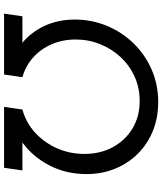

<svg xmlns="http://www.w3.org/2000/svg" viewBox="53 -850 797 943"><g transform="rotate(90 451.5 -378.5)"><path d="M47 0 60 -90H190Q137 -134 106.5 -200Q76 -266 76 -348Q76 -430 106.5 -504Q137 -578 192 -635Q247 -692 321 -724.5Q395 -757 481 -757Q558 -757 622.5 -731Q687 -705 734.5 -657.5Q782 -610 808.5 -545.5Q835 -481 835 -404Q835 -306 793 -224Q751 -142 680 -90H817L804 0H505L518 -90Q583 -108 632 -153Q681 -198 708.5 -260.5Q736 -323 736 -395Q736 -473 702.5 -534.5Q669 -596 610.5 -631Q552 -666 476 -666Q411 -666 356 -641Q301 -616 260.5 -572.5Q220 -529 197 -472Q174 -415 174 -352Q174 -288 197 -234.5Q220 -181 261.5 -143.5Q303 -106 359 -90L346 0Z"/></g></svg>

Font: Plus Jakarta Sans Medium
Style: Italic
Weight: 500
Italic angle: -8°
Designer: Gumpita Rahayu
Foundry: Tokotype
Version: Version 2.071; ttfautohint (v1.8.4.7-5d5b);gftools[0.9.29]